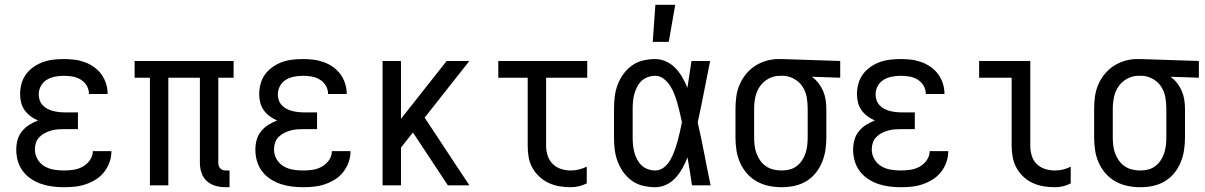

<svg xmlns="http://www.w3.org/2000/svg" viewBox="-20 -775 5040 803"><path d="M247 8Q224 8 200 5Q176 2 153.5 -5.5Q131 -13 110.5 -26.5Q90 -40 75.5 -59.5Q61 -79 54.5 -102Q48 -125 48 -149Q48 -170 53.5 -190Q59 -210 72 -226Q85 -242 102.5 -253Q120 -264 139 -271Q123 -278 108.5 -288.5Q94 -299 83.5 -313.5Q73 -328 68.5 -345.5Q64 -363 64 -381Q64 -403 70 -425Q76 -447 89 -464.5Q102 -482 120.5 -495Q139 -508 160 -515.5Q181 -523 203 -525.5Q225 -528 247 -528Q269 -528 290.5 -525.5Q312 -523 333 -515.5Q354 -508 372 -495.5Q390 -483 403 -465.5Q416 -448 423 -427Q430 -406 430 -384V-382H352V-383Q352 -401 342.5 -417Q333 -433 317 -442.5Q301 -452 283 -455Q265 -458 247 -458Q229 -458 210.5 -454.5Q192 -451 176 -441.5Q160 -432 151 -415.5Q142 -399 142 -380Q142 -368 146 -356Q150 -344 158.5 -335Q167 -326 178 -320Q189 -314 201 -311Q213 -308 225.5 -306.5Q238 -305 250 -305H306V-235H250Q236 -235 222 -234Q208 -233 194 -229Q180 -225 167.5 -218.5Q155 -212 145 -202Q135 -192 130.5 -178.5Q126 -165 126 -150Q126 -129 136.5 -110Q147 -91 165.5 -80Q184 -69 205 -65.5Q226 -62 247 -62Q268 -62 288 -65Q308 -68 326 -78Q344 -88 356 -105Q368 -122 368 -143H446V-142Q446 -119 438 -96.5Q430 -74 415.5 -55.5Q401 -37 381 -24.5Q361 -12 339 -4.5Q317 3 294 5.5Q271 8 247 8Z M924 8Q903 8 882.5 2.5Q862 -3 846 -17Q830 -31 823 -51.5Q816 -72 816 -93V-450H684V0H607V-450H543V-520H957V-450H893V-93Q893 -87 895 -81Q897 -75 901.5 -70.5Q906 -66 912 -64Q918 -62 924 -62H940V8Z M1247 8Q1224 8 1200 5Q1176 2 1153.5 -5.5Q1131 -13 1110.5 -26.5Q1090 -40 1075.5 -59.5Q1061 -79 1054.5 -102Q1048 -125 1048 -149Q1048 -170 1053.5 -190Q1059 -210 1072 -226Q1085 -242 1102.5 -253Q1120 -264 1139 -271Q1123 -278 1108.5 -288.5Q1094 -299 1083.5 -313.5Q1073 -328 1068.5 -345.5Q1064 -363 1064 -381Q1064 -403 1070 -425Q1076 -447 1089 -464.5Q1102 -482 1120.5 -495Q1139 -508 1160 -515.5Q1181 -523 1203 -525.5Q1225 -528 1247 -528Q1269 -528 1290.5 -525.5Q1312 -523 1333 -515.5Q1354 -508 1372 -495.5Q1390 -483 1403 -465.5Q1416 -448 1423 -427Q1430 -406 1430 -384V-382H1352V-383Q1352 -401 1342.5 -417Q1333 -433 1317 -442.5Q1301 -452 1283 -455Q1265 -458 1247 -458Q1229 -458 1210.5 -454.5Q1192 -451 1176 -441.5Q1160 -432 1151 -415.5Q1142 -399 1142 -380Q1142 -368 1146 -356Q1150 -344 1158.5 -335Q1167 -326 1178 -320Q1189 -314 1201 -311Q1213 -308 1225.5 -306.5Q1238 -305 1250 -305H1306V-235H1250Q1236 -235 1222 -234Q1208 -233 1194 -229Q1180 -225 1167.5 -218.5Q1155 -212 1145 -202Q1135 -192 1130.5 -178.5Q1126 -165 1126 -150Q1126 -129 1136.5 -110Q1147 -91 1165.5 -80Q1184 -69 1205 -65.5Q1226 -62 1247 -62Q1268 -62 1288 -65Q1308 -68 1326 -78Q1344 -88 1356 -105Q1368 -122 1368 -143H1446V-142Q1446 -119 1438 -96.5Q1430 -74 1415.5 -55.5Q1401 -37 1381 -24.5Q1361 -12 1339 -4.5Q1317 3 1294 5.5Q1271 8 1247 8Z M1580 0V-520H1657V-278L1848 -520H1943L1756 -283L1943 0H1853L1707 -221L1657 -158V0Z M2367 8Q2343 8 2319.5 4Q2296 0 2274.5 -10Q2253 -20 2235.5 -36.5Q2218 -53 2206.5 -73.5Q2195 -94 2191 -117.5Q2187 -141 2187 -165V-450H2064V-520H2436V-450H2264V-165Q2264 -144 2270.5 -124Q2277 -104 2291.5 -89.5Q2306 -75 2326 -68.5Q2346 -62 2367 -62Q2384 -62 2401 -66Q2418 -70 2434 -78V-8Q2418 0 2401 4Q2384 8 2367 8Z M2720 8Q2695 8 2669.5 2Q2644 -4 2623 -19Q2602 -34 2587 -55Q2572 -76 2563 -100Q2554 -124 2551 -149Q2548 -174 2548 -200V-320Q2548 -346 2551 -371Q2554 -396 2563 -420Q2572 -444 2587 -465Q2602 -486 2623 -501Q2644 -516 2669.5 -522Q2695 -528 2720 -528Q2744 -528 2766.5 -517.5Q2789 -507 2805.5 -489.5Q2822 -472 2834 -451Q2846 -430 2855 -408Q2859 -436 2863.5 -464Q2868 -492 2872 -520H2950Q2937 -456 2924.5 -391.5Q2912 -327 2898 -263Q2913 -198 2925.5 -132Q2938 -66 2952 0H2874Q2870 -28 2865.5 -56.5Q2861 -85 2856 -113V-118Q2847 -95 2835 -73Q2823 -51 2806.5 -32.5Q2790 -14 2767.5 -3Q2745 8 2720 8ZM2720 -62Q2741 -62 2757.5 -75.5Q2774 -89 2784 -107Q2794 -125 2801 -144.5Q2808 -164 2813.5 -183.5Q2819 -203 2823.5 -223.5Q2828 -244 2832 -264Q2828 -283 2823.5 -302.5Q2819 -322 2813.5 -341.5Q2808 -361 2801 -379.5Q2794 -398 2783.5 -415Q2773 -432 2756.5 -445Q2740 -458 2720 -458Q2705 -458 2689.5 -452.5Q2674 -447 2663 -436.5Q2652 -426 2644.5 -411.5Q2637 -397 2633 -382Q2629 -367 2627.5 -351.5Q2626 -336 2626 -320V-200Q2626 -184 2627.5 -168.5Q2629 -153 2633 -138Q2637 -123 2644.5 -108.5Q2652 -94 2663 -83.5Q2674 -73 2689.5 -67.5Q2705 -62 2720 -62ZM2710 -600 2721 -755H2804L2777 -600Z M3249 8Q3222 8 3195.5 2.5Q3169 -3 3145.5 -16Q3122 -29 3104 -49.5Q3086 -70 3075 -95Q3064 -120 3060 -146.5Q3056 -173 3056 -200V-320Q3056 -346 3059.5 -371.5Q3063 -397 3073 -420.5Q3083 -444 3099.5 -464.5Q3116 -485 3137.5 -499Q3159 -513 3184 -520.5Q3209 -528 3235 -528H3250L3494 -520V-450L3375 -454Q3391 -443 3403 -427.5Q3415 -412 3422.5 -394.5Q3430 -377 3433 -358Q3436 -339 3436 -320V-200Q3436 -173 3432 -147Q3428 -121 3418 -96.5Q3408 -72 3391 -51Q3374 -30 3351 -16.5Q3328 -3 3302 2.5Q3276 8 3249 8ZM3249 -62Q3266 -62 3282 -66Q3298 -70 3311.5 -80Q3325 -90 3334.5 -104.5Q3344 -119 3349 -134.5Q3354 -150 3356 -166.5Q3358 -183 3358 -200V-320Q3358 -344 3354 -367.5Q3350 -391 3337.5 -411Q3325 -431 3304 -443.5Q3283 -456 3259 -458H3241Q3217 -458 3194.5 -446Q3172 -434 3158 -413.5Q3144 -393 3139 -369Q3134 -345 3134 -320V-200Q3134 -183 3136 -166Q3138 -149 3144 -133Q3150 -117 3160 -103Q3170 -89 3184 -79.5Q3198 -70 3215 -66Q3232 -62 3249 -62Z M3747 8Q3724 8 3700 5Q3676 2 3653.5 -5.5Q3631 -13 3610.5 -26.5Q3590 -40 3575.5 -59.5Q3561 -79 3554.5 -102Q3548 -125 3548 -149Q3548 -170 3553.5 -190Q3559 -210 3572 -226Q3585 -242 3602.5 -253Q3620 -264 3639 -271Q3623 -278 3608.5 -288.5Q3594 -299 3583.5 -313.5Q3573 -328 3568.5 -345.5Q3564 -363 3564 -381Q3564 -403 3570 -425Q3576 -447 3589 -464.5Q3602 -482 3620.5 -495Q3639 -508 3660 -515.5Q3681 -523 3703 -525.5Q3725 -528 3747 -528Q3769 -528 3790.5 -525.5Q3812 -523 3833 -515.5Q3854 -508 3872 -495.5Q3890 -483 3903 -465.5Q3916 -448 3923 -427Q3930 -406 3930 -384V-382H3852V-383Q3852 -401 3842.5 -417Q3833 -433 3817 -442.5Q3801 -452 3783 -455Q3765 -458 3747 -458Q3729 -458 3710.5 -454.5Q3692 -451 3676 -441.5Q3660 -432 3651 -415.5Q3642 -399 3642 -380Q3642 -368 3646 -356Q3650 -344 3658.5 -335Q3667 -326 3678 -320Q3689 -314 3701 -311Q3713 -308 3725.5 -306.5Q3738 -305 3750 -305H3806V-235H3750Q3736 -235 3722 -234Q3708 -233 3694 -229Q3680 -225 3667.5 -218.5Q3655 -212 3645 -202Q3635 -192 3630.5 -178.5Q3626 -165 3626 -150Q3626 -129 3636.5 -110Q3647 -91 3665.5 -80Q3684 -69 3705 -65.5Q3726 -62 3747 -62Q3768 -62 3788 -65Q3808 -68 3826 -78Q3844 -88 3856 -105Q3868 -122 3868 -143H3946V-142Q3946 -119 3938 -96.5Q3930 -74 3915.5 -55.5Q3901 -37 3881 -24.5Q3861 -12 3839 -4.5Q3817 3 3794 5.5Q3771 8 3747 8Z M4391 8Q4367 8 4343.5 4Q4320 0 4298.5 -10Q4277 -20 4259.5 -36.5Q4242 -53 4231 -73.5Q4220 -94 4215.5 -117.5Q4211 -141 4211 -165V-450H4075V-520H4289V-165Q4289 -144 4295 -124Q4301 -104 4315.5 -89.5Q4330 -75 4350 -68.5Q4370 -62 4391 -62Q4409 -62 4426 -66Q4443 -70 4458 -78V-8Q4443 0 4426 4Q4409 8 4391 8Z M4749 8Q4722 8 4695.5 2.5Q4669 -3 4645.5 -16Q4622 -29 4604 -49.5Q4586 -70 4575 -95Q4564 -120 4560 -146.5Q4556 -173 4556 -200V-320Q4556 -346 4559.5 -371.5Q4563 -397 4573 -420.5Q4583 -444 4599.5 -464.5Q4616 -485 4637.5 -499Q4659 -513 4684 -520.5Q4709 -528 4735 -528H4750L4994 -520V-450L4875 -454Q4891 -443 4903 -427.5Q4915 -412 4922.5 -394.5Q4930 -377 4933 -358Q4936 -339 4936 -320V-200Q4936 -173 4932 -147Q4928 -121 4918 -96.5Q4908 -72 4891 -51Q4874 -30 4851 -16.5Q4828 -3 4802 2.5Q4776 8 4749 8ZM4749 -62Q4766 -62 4782 -66Q4798 -70 4811.5 -80Q4825 -90 4834.5 -104.5Q4844 -119 4849 -134.5Q4854 -150 4856 -166.5Q4858 -183 4858 -200V-320Q4858 -344 4854 -367.5Q4850 -391 4837.5 -411Q4825 -431 4804 -443.5Q4783 -456 4759 -458H4741Q4717 -458 4694.5 -446Q4672 -434 4658 -413.5Q4644 -393 4639 -369Q4634 -345 4634 -320V-200Q4634 -183 4636 -166Q4638 -149 4644 -133Q4650 -117 4660 -103Q4670 -89 4684 -79.5Q4698 -70 4715 -66Q4732 -62 4749 -62Z"/></svg>

Font: Iosevka Fuck
Style: Regular
Weight: 400
Monospace: yes
Designer: Belleve Invis
Foundry: Belleve Invis
Version: Version 28.0.7; ttfautohint (v1.8.3)